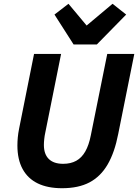

<svg xmlns="http://www.w3.org/2000/svg" viewBox="-20 -983 730 1015"><path d="M160 -698H303L219 -280Q216 -267 214 -249Q212 -231 212 -217Q212 -168 238 -142.5Q264 -117 314 -117Q354 -117 383 -133Q412 -149 431 -182.5Q450 -216 460 -267L547 -698H690L605 -275Q586 -177 549 -113.5Q512 -50 453.5 -19Q395 12 308 12Q232 12 179.5 -13.5Q127 -39 99.5 -89.5Q72 -140 72 -214Q72 -234 74 -256Q76 -278 81 -303ZM492 -748H369L268 -906L342 -963L438 -848L575 -963L647 -906Z"/></svg>

Font: IBM Plex Sans
Style: Italic
Weight: 400
Italic angle: -11.31°
Designer: Mike Abbink, Paul van der Laan, Pieter van Rosmalen
Foundry: Bold Monday
Version: Version 3.201